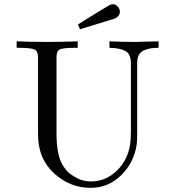

<svg xmlns="http://www.w3.org/2000/svg" viewBox="-20 -882 845 924"><path d="M60.1 -651.9V-683.1Q134.3 -680.2 207 -680.2Q279.8 -680.2 354 -683.1V-651.9H340.8Q283.7 -651.9 267.8 -644Q252 -636.2 252 -607.9V-237.8Q252 -137.7 280.8 -88.9Q289.6 -73.7 303.2 -58.3Q316.9 -43 348.4 -25.9Q379.9 -8.8 417 -8.8Q487.8 -8.8 541 -59.3Q594.2 -109.9 606 -186Q609.9 -212.9 609.9 -247.1V-579.1Q609.9 -621.1 584.5 -636Q559.1 -650.9 506.8 -651.9V-683.1Q567.9 -680.2 630.9 -680.2Q640.6 -680.2 743.2 -683.1V-651.9Q721.2 -651.9 706.1 -649.4Q690.9 -647 674.1 -640.4Q657.2 -633.8 648.7 -618.4Q640.1 -603 640.1 -579.1V-245.1Q640.1 -202.1 638.2 -189Q626 -101.1 564 -39.6Q502 22 416 22Q315.9 22 239.5 -48.6Q163.1 -119.1 163.1 -233.9V-606Q163.1 -635.7 146.5 -643.8Q129.9 -651.9 68.8 -651.9ZM355 -764.2Q395 -789.1 445.8 -820.8Q494.6 -850.6 504.9 -856.2Q515.1 -861.8 522.9 -861.8Q537.1 -861.8 547.1 -849.9Q557.1 -837.9 557.1 -825.2Q557.1 -817.4 553 -810.3Q548.8 -803.2 543 -799.1Q537.1 -794.9 531.5 -792.5Q525.9 -790 520 -788.1L514.2 -787.1Q372.1 -743.2 365.2 -741.2Z"/></svg>

Font: CMU Serif Upright Italic
Style: UprightItalic
Weight: 500
Version: Version 0.7.0